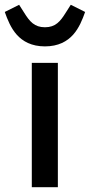

<svg xmlns="http://www.w3.org/2000/svg" viewBox="-55 -783 376 803"><path d="M78 0V-520H187V0ZM133 -589C77 -589 40 -610 15 -638C-10 -666 -24 -702 -35 -733L25 -763L46 -730C69 -693 89 -669 133 -669C177 -669 197 -693 220 -730L241 -763L301 -733C290 -702 276 -666 251 -638C226 -610 189 -589 133 -589Z"/></svg>

Font: Plexus Sans Medium
Style: Regular
Weight: 500
Version: Version 2.001;PS 002.001;hotconv 1.0.70;makeotf.lib2.5.58329